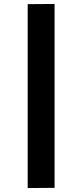

<svg xmlns="http://www.w3.org/2000/svg" viewBox="-20 -751 416 971"><path d="M120 -730 256 -731V199L120 200Z"/></svg>

Font: Sora-SIA
Style: Bold
Weight: 700
Designer: Jonathan Barnbrook, Julián Moncada
Foundry: Barnbrook Fonts
Version: Version 2.000